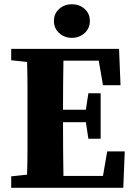

<svg xmlns="http://www.w3.org/2000/svg" viewBox="-20 -888 635 908"><path d="M33 -603V-657H543L550 -485H467L447 -601H280Q279 -544 278.5 -486Q278 -428 278 -369H386L398 -447H456V-232H398L386 -310H278Q278 -241 278.5 -179Q279 -117 280 -56H467L487 -172H570L563 0H33V-54L108 -62Q110 -123 110 -185Q110 -247 110 -310V-347Q110 -409 110 -471.5Q110 -534 108 -595ZM320 -709Q285 -709 260 -731.5Q235 -754 235 -789Q235 -824 260 -846Q285 -868 320 -868Q355 -868 380 -846Q405 -824 405 -789Q405 -754 380 -731.5Q355 -709 320 -709Z"/></svg>

Font: Source Serif Pro
Style: Bold
Weight: 700
Designer: Frank Grießhammer
Foundry: Adobe Systems Incorporated
Version: Version 3.001;hotconv 1.0.111;makeotfexe 2.5.65597